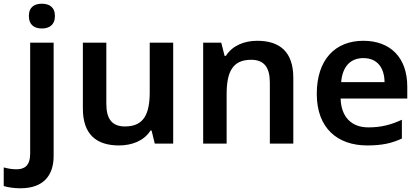

<svg xmlns="http://www.w3.org/2000/svg" viewBox="-81 -771 2253 1031"><path d="M74 -685C74 -636 105 -618 144 -618C182 -618 214 -636 214 -685C214 -734 182 -751 144 -751C105 -751 74 -734 74 -685ZM29 240C156 240 207 167 207 67V-542H81V54C81 120 49 138 8 138C-19 138 -38 134 -61 128V228C-39 235 -5 240 29 240Z M849 -542H723V-277C723 -158 691 -92 590 -92C521 -92 490 -132 490 -213V-542H364V-188C364 -50 436 10 558 10C626 10 692 -14 727 -70H733L750 0H849Z M1300 -552C1232 -552 1167 -527 1132 -471H1125L1107 -542H1010V0H1136V-265C1136 -384 1167 -450 1268 -450C1337 -450 1368 -409 1368 -328V0H1494V-353C1494 -493 1421 -552 1300 -552Z M1870 -552C1720 -552 1620 -452 1620 -267C1620 -82 1732 10 1891 10C1971 10 2023 -2 2077 -27V-128C2018 -101 1967 -87 1897 -87C1805 -87 1751 -144 1748 -242H2106V-306C2106 -461 2016 -552 1870 -552ZM1870 -459C1947 -459 1983 -405 1984 -330H1751C1758 -415 1802 -459 1870 -459Z"/></svg>

Font: Noto Sans Arabic SemBd
Style: Regular
Weight: 600
Designer: Monotype Design Team, Nadine Chahine, Nizar Qandah and Khaled Hosny
Foundry: Monotype Imaging Inc.
Version: Version 2.012